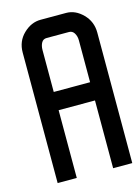

<svg xmlns="http://www.w3.org/2000/svg" viewBox="-99 -676 530 733"><g transform="rotate(-15 166.0 -309.5)"><path d="M331.5 0H329.1H258.4H255.9V-2.5V-267.8H112.2V-2.5V0H109.7H39H36.6V-2.5V-515.8Q36.6 -560.3 67.2 -589.7Q97.8 -619.1 134.9 -619.1H236.2Q272.2 -619.1 301.9 -589.2Q331.5 -559.3 331.5 -515.8V-2.5ZM112.2 -339.9H255.9V-505.4Q255.9 -522.2 248 -534.6Q240.6 -545.9 227.8 -545.9H139.3Q125.5 -545.9 119.1 -534.6Q112.2 -522.7 112.2 -505.4Z"/></g></svg>

Font: RIT Uroob
Style: 

Weight: 700
Designer: Hussain K H
Foundry: RIT
Version: 2.1.1